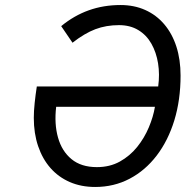

<svg xmlns="http://www.w3.org/2000/svg" viewBox="-20 -732 738 764"><path d="M358.5 12Q303 12 258 -7.5Q213 -27 181 -63.2Q149 -99.5 131.8 -150.2Q114.5 -201 114.5 -263Q114.5 -289.5 118 -322.8Q121.5 -356 126.5 -388H609.5Q616 -436 609 -479.8Q602 -523.5 582.5 -558Q563 -592.5 530.5 -612.2Q498 -632 453.5 -632Q402.5 -632 359.5 -615.8Q316.5 -599.5 268.5 -562L223.5 -628Q274.5 -670 333.2 -691Q392 -712 459.5 -712Q514 -712 558 -692.2Q602 -672.5 633.5 -635.5Q665 -598.5 681.8 -546.8Q698.5 -495 698.5 -431Q698.5 -334.5 673.8 -253.5Q649 -172.5 603.5 -113Q558 -53.5 495.8 -20.8Q433.5 12 358.5 12ZM365.5 -67Q417 -67 457 -89.2Q497 -111.5 525.8 -147.2Q554.5 -183 572.2 -225.2Q590 -267.5 596.5 -307H203.5Q195.5 -239 210.8 -184.8Q226 -130.5 264.5 -98.8Q303 -67 365.5 -67Z"/></svg>

Font: Overpass
Style: Italic
Weight: 400
Italic angle: -10°
Designer: Delve Withrington, Dave Bailey, Thomas Jockin
Foundry: Delve Fonts LLC
Version: Version 4.000